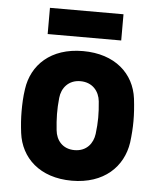

<svg xmlns="http://www.w3.org/2000/svg" viewBox="-51 -731 651 788"><g transform="rotate(5 274.5 -337.5)"><path d="M274 12C406 12 484 -64 499 -165C503 -197 505 -226 505 -254C505 -283 503 -313 499 -346C486 -448 406 -522 274 -522C141 -522 64 -446 50 -346C45 -313 44 -283 44 -254C44 -226 46 -197 50 -165C63 -64 141 12 274 12ZM274 -114C225 -114 198 -148 194 -189C189 -236 188 -273 193 -322C197 -363 225 -398 274 -398C324 -398 352 -363 356 -322C361 -272 361 -236 355 -188C350 -149 324 -114 274 -114ZM123 -579H426V-687H123Z"/></g></svg>

Font: Finlandica
Style: Bold
Weight: 700
Designer: Niklas Ekholm, Juho Hiilivirta, Jaakko Suomalainen
Foundry: Helsinki Type Studio
Version: Version 2.000;Glyphs 3.2 (3202)